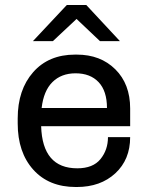

<svg xmlns="http://www.w3.org/2000/svg" viewBox="-20 -740 596 770"><path d="M326 -720 461 -575H381L287 -664L192 -575H112L248 -720ZM288 -521Q383 -521 442.5 -462Q502 -403 502 -305V-234H145Q150 -65 290 -65Q353 -65 383 -102Q413 -139 413 -190H502Q502 -100 442.5 -45Q383 10 288 10H284Q176 10 113.5 -59.5Q51 -129 51 -245V-265Q51 -380 113 -450.5Q175 -521 281 -521ZM283 -446Q226 -446 190.5 -411Q155 -376 147 -307H409Q409 -375 375.5 -410.5Q342 -446 283 -446Z"/></svg>

Font: Chivo
Style: Regular
Weight: 400
Designer: Hector Gatti
Foundry: Omnibus-Type
Version: Version 1.007;PS 001.007;hotconv 1.0.88;makeotf.lib2.5.64775